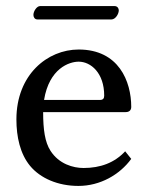

<svg xmlns="http://www.w3.org/2000/svg" viewBox="-20 -602 493 632"><path d="M392 -104C357 -66 310 -49 255 -49C221 -49 174 -62 146 -106C128 -134 122 -175 122 -233H394C405 -233 412 -239 412 -250C412 -334 371 -439 239 -439C136 -439 34 -356 34 -209C34 -152 46 -96 79 -56C113 -15 171 10 238 10C310 10 374 -27 412 -79ZM125 -273C142 -377 208 -399 239 -399C279 -399 323 -362 323 -287C323 -278 319 -273 309 -273ZM347 -538C360 -538 371 -556 371 -568C371 -574 367 -582 357 -582H112C101 -582 90 -565 90 -553C90 -546 94 -538 103 -538Z"/></svg>

Font: Libertinus Sans
Style: Regular
Weight: 400
Designer: Philipp H. Poll, Khaled Hosny
Foundry: Caleb Maclennan
Version: Version 7.050;RELEASE